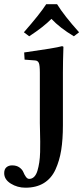

<svg xmlns="http://www.w3.org/2000/svg" viewBox="-83 -667 397 915"><path d="M189 -647Q223.1 -591.8 293.9 -513.2L269 -494.1Q202.1 -534.2 162.1 -577.1Q125 -539.1 56.2 -494.1L30.8 -513.2Q107.9 -601.1 137.2 -647ZM216.8 -321.3V-69.8Q216.8 -2.4 208.7 48.1Q200.7 98.6 181.4 140.9Q162.1 183.1 126.2 205.3Q90.3 227.5 38.1 227.5Q0 227.5 -31.5 208Q-63 188.5 -63 158.2Q-63 139.2 -52.2 130.1Q-41.5 121.1 -25.4 121.1Q-3.9 121.1 9.8 131.1Q23.4 141.1 28.3 153.3Q33.2 165.5 40.3 175.5Q47.4 185.5 56.2 185.5Q69.8 185.5 79.8 175.5Q89.8 165.5 95.5 146.5Q101.1 127.4 104.2 106.7Q107.4 85.9 108.2 57.6Q108.9 29.3 108.6 8.3Q108.4 -12.7 107.7 -40.5Q106.9 -68.4 106.9 -80.1V-320.8Q106.9 -356 102.1 -366.9Q97.2 -377.9 85 -378.9L34.2 -382.8L32.2 -417Q182.1 -438 211.9 -446.8Q218.8 -446.8 219.2 -442.9Q216.8 -371.1 216.8 -321.3Z"/></svg>

Font: Linux Libertine
Style: Semibold
Weight: 600
Designer: Philipp H. Poll
Foundry: Philipp H. Poll
Version: Version 5.1.2 ; ttfautohint (v0.9)